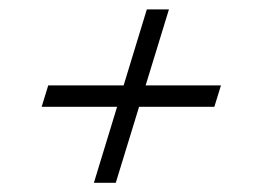

<svg xmlns="http://www.w3.org/2000/svg" viewBox="-20 -429 556 408"><path d="M179.5 -40.5 292 -409H339L226 -40.5ZM82.5 -247.5H449.5L435.5 -202H68.5Z"/></svg>

Font: Newsreader 16pt 16pt
Style: Italic
Weight: 400
Italic angle: -17°
Version: Version 1.003